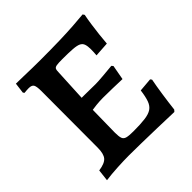

<svg xmlns="http://www.w3.org/2000/svg" viewBox="-175 -794 945 945"><g transform="rotate(-45 297.5 -321.0)"><path d="M43 10 50 -51Q93 -57 108.5 -75Q124 -93 124 -136L125 -529Q125 -561 118.5 -572Q112 -583 91 -583Q86 -583 76.5 -582.5Q67 -582 60 -581L55 -588L62 -643Q84 -643 113.5 -642Q143 -641 174.5 -640.5Q206 -640 232 -640Q307 -640 363 -641.5Q419 -643 461.5 -646Q504 -649 535 -652L541 -643Q536 -618 531.5 -586.5Q527 -555 523.5 -524Q520 -493 518 -466L441 -461Q442 -469 442.5 -482Q443 -495 443 -502Q443 -523 438.5 -536.5Q434 -550 421 -556.5Q408 -563 380.5 -565Q353 -567 308 -567Q282 -567 269.5 -565Q257 -563 253.5 -556Q250 -549 250 -532L239 -311L236 -128Q236 -101 240.5 -88.5Q245 -76 259.5 -72Q274 -68 305 -68Q355 -68 386 -72Q417 -76 434 -87.5Q451 -99 459.5 -122.5Q468 -146 473 -185L544 -191L550 -183Q543 -148 535.5 -97Q528 -46 523 -2L515 7Q459 5 400 3.5Q341 2 290 1Q239 0 206 0Q171 0 125 2.5Q79 5 43 10ZM227 -283 235 -365Q242 -365 260.5 -365Q279 -365 300.5 -364.5Q322 -364 338 -364Q355 -364 390 -367Q425 -370 456 -373L463 -365L449 -288Q422 -289 383 -290Q344 -291 316 -291Q294 -291 269.5 -288.5Q245 -286 227 -283Z"/></g></svg>

Font: Alegreya SemiBold
Style: Regular
Weight: 600
Designer: Juan Pablo del Peral
Foundry: Huerta Tipografica
Version: Version 2.009